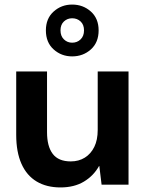

<svg xmlns="http://www.w3.org/2000/svg" viewBox="-20 -809 642 841"><path d="M245 12Q184 12 140.5 -14Q97 -40 74 -91.5Q51 -143 51 -218V-496H186V-230Q186 -168 211 -135Q236 -102 290 -102Q325 -102 351.5 -118.5Q378 -135 393 -165.5Q408 -196 408 -240V-496H543V0H425L415 -82H414Q390 -39 347.5 -13.5Q305 12 245 12ZM296 -562Q249 -562 215 -592.5Q181 -623 181 -676Q181 -728 215 -758.5Q249 -789 296 -789Q344 -789 378 -758.5Q412 -728 412 -676Q412 -623 378 -592.5Q344 -562 296 -562ZM296 -622Q318 -622 333 -636.5Q348 -651 348 -676Q348 -701 333 -715Q318 -729 296 -729Q275 -729 260 -715Q245 -701 245 -676Q245 -651 260 -636.5Q275 -622 296 -622Z"/></svg>

Font: DM Sans 28pt
Style: Bold
Weight: 700
Version: Version 4.004;gftools[0.9.30]